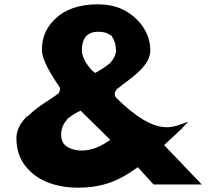

<svg xmlns="http://www.w3.org/2000/svg" viewBox="-20 -857 1012 889"><path d="M826 -254H825C825 -255 824 -264 825 -264ZM99 -324H100C100 -323 101 -314 100 -314ZM491 -209 481 -203C463 -191 416 -160 359 -160C331 -160 302 -167 281 -185L279 -187C269 -198 263 -214 263 -232C263 -263 274 -285 292 -305V-309H296C320 -330 348 -342 348 -342L354 -344ZM434 -710C460 -710 478 -705 494 -692H498V-688C510 -672 517 -649 517 -625C517 -603 507 -585 492 -568V-564H488C472 -549 447 -534 427 -523L421 -519L411 -527H410C393 -544 359 -584 359 -625C359 -650 365 -674 380 -691L382 -693C395 -704 412 -710 434 -710ZM517 -405 516 -407C508 -419 511 -431 520 -442V-446H524C547 -467 590 -493 623 -526L630 -533C657 -560 676 -589 676 -625C676 -674 656 -724 617 -763L609 -771C570 -809 514 -837 434 -837C343 -837 277 -811 235 -769L228 -762C193 -727 174 -681 174 -625C174 -566 254 -457 254 -457C260 -448 259 -437 252 -427V-423H248C219 -398 159 -369 112 -322L110 -321H109L102 -315C75 -288 56 -255 56 -217C56 -151 79 -106 112 -72L120 -64C177 -7 266 12 340 12C465 12 537 -26 610 -77L618 -83L688 -6L691 -3H914L740 -185L748 -193C781 -222 806 -247 823 -263L830 -271L852 -293C789 -276 717 -208 517 -405ZM481 -203ZM102 -315H103Z"/></svg>

Font: Hussar Woodtype
Style: SeBd
Weight: 900
Foundry: Cannot Into Space Fonts
Version: Version 1.07